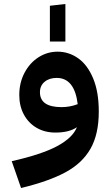

<svg xmlns="http://www.w3.org/2000/svg" viewBox="-20 -667 565 966"><path d="M477 -106Q477 8 435.5 81Q394 154 310 199.5Q226 245 86 279L39 144Q190 110 268 68Q346 26 367 -27Q328 0 259 0Q206 0 165 -23.5Q124 -47 100.5 -90Q77 -133 77 -189Q77 -251 103.5 -301Q130 -351 174 -379Q218 -407 270 -407Q326 -407 373 -374Q420 -341 448.5 -273Q477 -205 477 -106ZM290 -128Q332 -128 371 -143Q355 -275 265 -275Q228 -275 204.5 -255.5Q181 -236 181 -203Q181 -128 290 -128ZM309 -647V-458H231V-638Z"/></svg>

Font: FiraGOUPP
Style: Bold
Weight: 700
Designer: bBox Type
Foundry: bBox Type GmbH
Version: Version 1.001